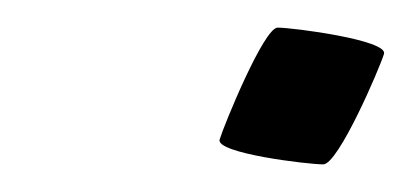

<svg xmlns="http://www.w3.org/2000/svg" viewBox="-20 -309 298 139"><path d="M139 -208C136 -198 203 -190 214 -190C225 -190 255 -260 258 -270C261 -280 192 -289 181 -289C171 -289 142 -218 139 -208Z"/></svg>

Font: bitstorm
Style: suextobl
Weight: 400
Version: Version 0.2